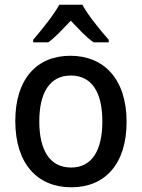

<svg xmlns="http://www.w3.org/2000/svg" viewBox="-20 -786 603 816"><path d="M121 -617V-606H185C215 -627 247 -663 281 -698C314 -663 346 -628 378 -606H442V-617C405 -659 354 -721 330 -766H232C209 -723 157 -659 121 -617ZM283 10C427 10 518 -90 518 -268C518 -452 420 -549 279 -549C136 -549 45 -450 45 -272C45 -90 139 10 283 10ZM282 -74C192 -74 147 -147 147 -270C147 -393 192 -465 281 -465C370 -465 415 -394 415 -270C415 -147 371 -74 282 -74Z"/></svg>

Font: Noto Sans Mono SemiCondensed Medium
Style: Regular
Weight: 500
Width: 4
Designer: Monotype Design Team
Foundry: Monotype Imaging Inc.
Version: Version 2.014